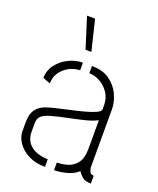

<svg xmlns="http://www.w3.org/2000/svg" viewBox="-137 -815 737 897"><g transform="rotate(20 232.0 -366.5)"><path d="M187 -580 139 -732H179L216 -580ZM196 -1Q148 -1 113 -19Q78 -37 59 -65Q40 -93 40 -121V-167Q40 -184 43.5 -200.5Q47 -217 57.5 -231.5Q68 -246 89 -257Q105 -265 136.5 -273Q168 -281 205.5 -289Q243 -297 277.5 -306Q312 -315 334.5 -325Q357 -335 357 -347V-363Q357 -402 338 -429Q319 -456 292.5 -469.5Q266 -483 241 -483V-519Q295 -519 329.5 -494.5Q364 -470 381 -433.5Q398 -397 398 -361V-74Q398 -68 402.5 -54Q407 -40 424 -40V-1Q395 -1 381.5 -12.5Q368 -24 358 -39Q339 -20 305 -10.5Q271 -1 241 -1V-39Q267 -39 294 -47Q321 -55 339.5 -79Q358 -103 358 -149V-292Q334 -279 295 -269.5Q256 -260 214 -251.5Q172 -243 138.5 -233.5Q105 -224 92 -210Q81 -199 81 -171V-132Q82 -98 99 -77.5Q116 -57 142.5 -48Q169 -39 196 -39ZM84 -375 47 -389Q47 -426 69 -455.5Q91 -485 125.5 -502Q160 -519 196 -519V-481Q169 -481 143 -467.5Q117 -454 100.5 -430.5Q84 -407 84 -375Z"/></g></svg>

Font: Stick No Bills ExtraLight
Style: Regular
Weight: 200
Designer: Kosala Senevirathne, Siva Puranthara, Lasantha Premarathna, Tharique Azeez
Foundry: mooniak
Version: Version 2.000